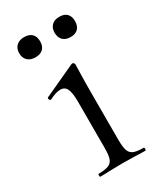

<svg xmlns="http://www.w3.org/2000/svg" viewBox="-149 -618 571 676"><g transform="rotate(-30 136.5 -280.0)"><path d="M53 -12Q80 -12 93.5 -17.5Q107 -23 112 -37Q117 -51 117 -81V-268Q117 -304 109.5 -320Q102 -336 84 -336Q66 -336 39 -322H38Q34 -322 32 -327Q30 -332 33 -334L163 -394L167 -395Q169 -395 172 -392.5Q175 -390 175 -387Q175 -380 174 -347Q173 -314 173 -269V-81Q173 -51 178 -37Q183 -23 196 -17.5Q209 -12 236 -12Q239 -12 239 -6Q239 0 236 0Q213 0 199 -1L145 -2L91 -1Q77 0 53 0Q51 0 51 -6Q51 -12 53 -12ZM23 -519Q23 -538 34.5 -549Q46 -560 66 -560Q86 -560 97 -549.5Q108 -539 108 -519Q108 -499 97 -488.5Q86 -478 66 -478Q46 -478 34.5 -489Q23 -500 23 -519ZM167 -519Q167 -538 178 -549Q189 -560 209 -560Q229 -560 239.5 -549.5Q250 -539 250 -519Q250 -500 239.5 -489Q229 -478 209 -478Q189 -478 178 -489Q167 -500 167 -519Z"/></g></svg>

Font: Cormorant Infant
Style: Regular
Weight: 400
Designer: Christian Thalmann (Catharsis Fonts)
Foundry: Catharsis Fonts
Version: Version 4.000